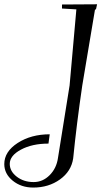

<svg xmlns="http://www.w3.org/2000/svg" viewBox="-218 -554 472 887"><path d="M-198.2 204.1Q-198.2 146.5 -136.2 106.4Q-74.2 66.4 11.7 66.4L5.9 109.4Q-69.3 109.4 -121.1 137.2Q-172.9 165 -172.9 203.1Q-172.9 237.3 -140.6 262.2Q-108.4 287.1 -62.5 287.1Q-20.5 287.1 11.2 255.4Q43 223.6 49.8 175.8L103.5 -159.2L134.8 -510.7L68.4 -514.6V-533.2L230.5 -534.2L225.6 -511.7L220.7 -508.8L162.1 -159.2Q135.7 20.5 120.1 177.7Q111.3 237.3 59.1 274.9Q6.8 312.5 -64.5 312.5Q-120.1 312.5 -159.2 280.8Q-198.2 249 -198.2 204.1Z"/></svg>

Font: Kleymisska
Style: Regular
Weight: 500
Italic angle: -8°
Designer: gluk
Foundry: gluk
Version: Version 0.298